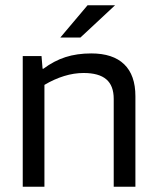

<svg xmlns="http://www.w3.org/2000/svg" viewBox="-20 -706 594 726"><path d="M148 0H66V-494H137L141 -446H144Q184 -476 227.5 -490Q271 -504 325 -504Q407 -504 449.5 -463Q492 -422 492 -342V0H410V-332Q410 -382 382 -406Q354 -430 296 -430Q260 -430 222.5 -418.5Q185 -407 148 -385ZM311 -686H415L284 -564H208Z"/></svg>

Font: Blinker
Style: Regular
Weight: 400
Designer: Juergen Huber
Foundry: supertype
Version: Version 1.017;hotconv 1.0.117;makeotfexe 2.5.65602